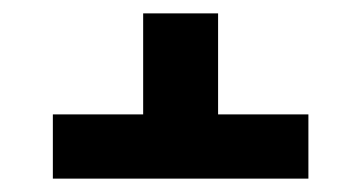

<svg xmlns="http://www.w3.org/2000/svg" viewBox="-20 -559 540 287"><path d="M59 -292V-388H194V-539H306V-388H441V-292Z"/></svg>

Font: Iosevka Algr
Style: Bold
Weight: 700
Monospace: yes
Designer: Belleve Invis
Foundry: Belleve Invis
Version: Version 26.0.2; ttfautohint (v1.8.3)